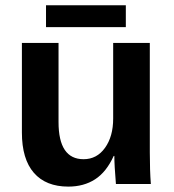

<svg xmlns="http://www.w3.org/2000/svg" viewBox="-20 -689 651 719"><path d="M199.2 -528.3V-231.9Q199.2 -92.8 293 -92.8Q342.8 -92.8 373.3 -135.5Q403.8 -178.2 403.8 -245.1V-528.3H541V-118.2Q541 -50.8 544.9 0H414.1Q408.2 -70.3 408.2 -105H405.8Q378.4 -44.9 336.2 -17.6Q293.9 9.8 235.8 9.8Q151.9 9.8 106.9 -41.7Q62 -93.3 62 -192.9V-528.3ZM152.3 -669.4H451.2V-587.4H152.3Z"/></svg>

Font: Liberation Sans
Style: Bold
Weight: 700
Designer: Steve Matteson
Foundry: Ascender Corporation
Version: Version 2.1.5